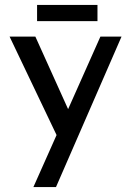

<svg xmlns="http://www.w3.org/2000/svg" viewBox="-20 -563 534 782"><path d="M116 199 389 -414H475L208 199ZM218 3 19 -414H124L291 -44ZM131 -543H377V-477H131Z"/></svg>

Font: Josefin Sans Thin
Style: Regular
Weight: 400
Version: Version 2.000